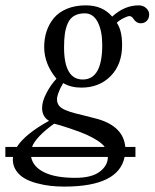

<svg xmlns="http://www.w3.org/2000/svg" viewBox="-41 -459 577 717"><path d="M415 -291Q415 -218.3 372.3 -175Q329.6 -131.8 263.2 -131.8Q223.1 -131.8 194.8 -148.9Q193.8 -147.5 190.4 -140.1L184.6 -129.9Q183.1 -126.5 180.2 -119.6Q177.2 -112.8 175.8 -108.4Q174.3 -104 173.1 -98.4Q171.9 -92.8 171.9 -87.9Q171.9 -74.2 179.4 -64.5Q187 -54.7 203.6 -47.9Q220.2 -41 235.8 -36.9Q251.5 -32.7 279.1 -26.1Q306.6 -19.5 325.2 -14.2Q420.4 14.2 426.8 89.8H464.8V127H424.3Q402.3 237.8 199.2 237.8Q172.9 237.8 147.9 235.1Q123 232.4 96.7 225.3Q70.3 218.3 51 207.3Q31.7 196.3 19.3 178Q6.8 159.7 6.8 136.2Q6.8 132.8 7.8 127H-21V89.8H22Q52.7 41.5 142.1 -7.8Q116.2 -22.9 116.2 -56.2Q116.2 -80.6 132.8 -112.1Q149.4 -143.6 169.9 -165Q124 -220.2 124 -283.2Q124 -314.5 132.8 -341.6Q141.6 -368.7 159.7 -390.9Q177.7 -413.1 208.5 -426Q239.3 -439 279.8 -439Q342.3 -439 377.9 -397Q423.8 -439 477.1 -439Q493.7 -439 504.9 -428.7Q516.1 -418.5 516.1 -404.8Q516.1 -390.6 507.3 -381.3Q498.5 -372.1 484.9 -372.1Q467.8 -372.1 457 -389.2Q451.2 -398.9 441.9 -398.9Q436 -398.9 420.7 -391.4Q405.3 -383.8 395 -374Q415 -345.7 415 -291ZM340.8 -291Q340.8 -343.8 324 -376.5Q307.1 -409.2 275.9 -409.2Q252 -409.2 236.1 -399.9Q220.2 -390.6 212.2 -372.1Q204.1 -353.5 201.2 -332.8Q198.2 -312 198.2 -282.2Q198.2 -162.1 268.1 -162.1Q340.8 -162.1 340.8 -291ZM350.1 89.8Q333.5 67.4 282.2 43.9Q259.3 33.7 218.3 20Q177.2 6.3 161.1 2.9Q92.8 52.2 78.6 89.8ZM361.8 127H75.2Q82 163.6 123.8 184.3Q165.5 205.1 240.2 205.1Q301.3 205.1 331.5 182.1Q361.8 159.2 361.8 127Z"/></svg>

Font: Linux Libertine G
Style: Italic
Weight: 400
Italic angle: -12°
Designer: Philipp H. Poll
Foundry: Philipp H. Poll
Version: Version 5.1.3